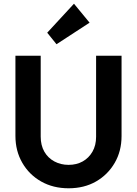

<svg xmlns="http://www.w3.org/2000/svg" viewBox="-20 -1003 736 1033"><path d="M349 10Q266 10 201.5 -26.5Q137 -63 100 -127Q63 -191 63 -272V-703H199V-268Q199 -221 218.5 -187Q238 -153 272.5 -134.5Q307 -116 349 -116Q392 -116 425 -134.5Q458 -153 477.5 -187Q497 -221 497 -267V-703H634V-271Q634 -190 597 -126.5Q560 -63 496.5 -26.5Q433 10 349 10ZM284 -765 234 -827 378 -983 462 -881Z"/></svg>

Font: Outfit SemiBold
Style: Regular
Weight: 600
Designer: Rodrigo Fuenzalida
Foundry: fragTYPE
Version: Version 1.100;gftools[0.9.27]